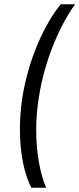

<svg xmlns="http://www.w3.org/2000/svg" viewBox="-20 -783 375 907"><path d="M128 104H198C170 39 151 -58 151 -169C151 -219 155 -272 164 -326C192 -504 265 -667 335 -763H267C188 -666 115 -503 86 -325C78 -272 74 -221 74 -173C74 -60 94 38 128 104Z"/></svg>

Font: Arthouse Owned
Style: Italic
Weight: 400
Italic angle: -10°
Designer: Jeremy Tribby
Foundry: Tribby Type
Version: Version 1.000;PS 001.000;hotconv 1.0.88;makeotf.lib2.5.64775